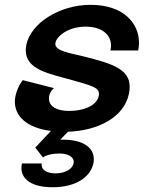

<svg xmlns="http://www.w3.org/2000/svg" viewBox="-20 -537 615 807"><path d="M360 -516.7C230.8 -516.7 110 -440 90.8 -349.2C89.2 -340 88.3 -332.5 88.3 -325C88.3 -243.3 189.2 -226.7 284.2 -200C367.5 -176.7 395.8 -168.3 395.8 -143.3C395.8 -140 395.8 -136.7 395 -133.3C387.5 -97.5 340.8 -70.8 269.2 -70.8C218.3 -70.8 185.8 -90 185.8 -122.5C185.8 -125.8 185.8 -129.2 186.7 -133.3C191.7 -155.8 206.7 -166.7 206.7 -166.7L75.8 -200C75.8 -200 54.2 -175.8 45 -133.3C43.3 -125 42.5 -116.7 42.5 -109.2C42.5 -50.8 89.2 0 194.2 13.3L128.3 83.3L160.8 125C160.8 125 178.3 108.3 230.8 108.3C267.5 108.3 290 123.3 290 143.3C290 145.8 290 147.5 289.2 150C284.2 173.3 254.2 191.7 213.3 191.7C176.7 191.7 155 176.7 155 156.7C155 154.2 155 152.5 155.8 150H72.5C70.8 156.7 70 162.5 70 169.2C70 215.8 112.5 250 200.8 250C301.7 250 360 205.8 372.5 150C374.2 144.2 374.2 137.5 374.2 131.7C374.2 85 332.5 50 243.3 50H233.3L265.8 16.7C390.8 12.5 500.8 -43.3 521.7 -141.7C524.2 -152.5 525 -163.3 525 -172.5C525 -244.2 456.7 -269.2 330.8 -300C273.3 -314.2 212.5 -322.5 212.5 -352.5C212.5 -355 213.3 -356.7 213.3 -358.3C220 -386.7 268.3 -425 340 -425C405.8 -425 446.7 -393.3 446.7 -345C446.7 -338.3 445.8 -331.7 444.2 -325H560.8C563.3 -335.8 564.2 -346.7 564.2 -357.5C564.2 -437.5 501.7 -516.7 360 -516.7Z"/></svg>

Font: BoonHome
Style: Bold Oblique
Weight: 700
Italic angle: -12°
Designer: Sungsit Sawaiwan
Foundry: Sungsit Sawaiwan
Version: Version 0.2